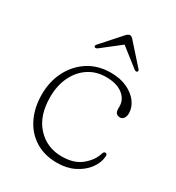

<svg xmlns="http://www.w3.org/2000/svg" viewBox="-163 -763 805 876"><g transform="rotate(30 239.5 -325.0)"><path d="M440 -349Q440 -333.5 432.8 -323Q425.5 -312.5 414 -312.5Q387 -312.5 387 -342.5V-355Q387 -392 355.5 -416.5Q324 -441 268 -441Q215.5 -441 175.8 -414.5Q136 -388 113.8 -341.5Q91.5 -295 91.5 -234.5Q91.5 -136 142.5 -80.8Q193.5 -25.5 272 -25.5Q337 -25.5 375.2 -57.5Q413.5 -89.5 424.5 -127.5Q428.5 -140.5 436.5 -140.5Q442.5 -140.5 444.8 -136.2Q447 -132 446.5 -126.5Q444 -91.5 420.8 -60.2Q397.5 -29 358 -9.2Q318.5 10.5 268 10.5Q201 10.5 152.8 -19.8Q104.5 -50 78.5 -103.5Q52.5 -157 52.5 -226Q52.5 -294.5 80.8 -349.5Q109 -404.5 159.5 -436.8Q210 -469 277 -469Q327.5 -469 364 -451.5Q400.5 -434 420.2 -406.8Q440 -379.5 440 -349ZM377 -532.5Q371.5 -529 363 -535L266 -611L168.5 -535Q160 -529 154.5 -532.5Q147.5 -537.5 155 -546.5L247 -649.5Q257.5 -661 266.5 -661Q274.5 -661 284.5 -649.5L376.5 -546.5Q384 -537.5 377 -532.5Z"/></g></svg>

Font: Fraunces 9pt S100 Thin
Style: Regular
Weight: 100
Version: Version 1.000; ttfautohint (v1.8.3)